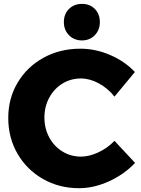

<svg xmlns="http://www.w3.org/2000/svg" viewBox="-20 -965 732 998"><path d="M22.9 0ZM400.9 -557.1Q347.7 -557.1 304.4 -530.5Q261.2 -503.9 236.1 -457.5Q210.9 -411.1 210.9 -354Q210.9 -296.9 236.1 -250.5Q261.2 -204.1 304.7 -177.5Q348.1 -150.9 400.9 -150.9Q443.8 -150.9 491 -172.9Q538.1 -194.8 575.2 -232.9L682.1 -118.2Q625 -58.1 546.4 -22.5Q467.8 13.2 391.1 13.2Q287.1 13.2 203.1 -34.9Q119.1 -83 71 -166Q22.9 -249 22.9 -352.1Q22.9 -454.1 72 -536.1Q121.1 -618.2 206.5 -665Q292 -711.9 397.9 -711.9Q476.1 -711.9 552 -679.4Q627.9 -647 681.2 -590.8L575.2 -462.9Q541 -505.9 493.9 -531.5Q446.8 -557.1 400.9 -557.1ZM499 -850.1Q499 -809.1 472.7 -782Q446.3 -754.9 406.2 -754.9Q365.2 -754.9 338.6 -782Q312 -809.1 312 -850.1Q312 -892.1 338.6 -918.5Q365.2 -944.8 406.2 -944.8Q447.3 -944.8 473.1 -918.5Q499 -892.1 499 -850.1Z"/></svg>

Font: Argentum Sans
Style: Bold
Weight: 700
Designer: Julieta Ulanovsky (Modified by Cristiano Sobral)
Foundry: Julieta Ulanovsky
Version: Version 1.000; ttfautohint (v1.5.65-e2d9)